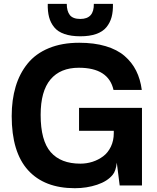

<svg xmlns="http://www.w3.org/2000/svg" viewBox="-20 -967 817 1001"><path d="M191.9 -368.2Q191.9 -233.9 244.4 -173.8Q296.9 -113.8 398.9 -113.8Q431.6 -113.8 462.2 -123.5Q492.7 -133.3 517.8 -152.1Q543 -170.9 558.1 -202.4Q573.2 -233.9 573.2 -272.9V-285.2H392.1V-404.8H720.2V0H604L588.9 -119.1Q584 -75.2 567.9 -56.2Q540.5 -22 486.3 -3.9Q432.1 14.2 370.1 14.2Q211.4 14.2 126.2 -79.8Q41 -173.8 41 -361.8Q41 -446.3 61.5 -515.1Q82 -584 124 -635.7Q166 -687.5 234.4 -715.8Q302.7 -744.1 393.1 -744.1Q471.2 -744.1 531 -726.3Q590.8 -708.5 629.4 -675.3Q668 -642.1 689.9 -598.1Q711.9 -554.2 719.2 -498H571.8Q545.9 -613.8 391.1 -613.8Q294.4 -613.8 243.2 -552.7Q191.9 -491.7 191.9 -368.2ZM229 -946.8H328.1Q328.1 -909.2 344 -888.7Q359.9 -868.2 398.9 -868.2Q470.7 -868.2 469.2 -946.8H568.8Q569.8 -907.7 561.8 -877.9Q553.7 -848.1 534.7 -825Q515.6 -801.8 481.4 -789.8Q447.3 -777.8 398.9 -777.8Q350.1 -777.8 315.7 -789.8Q281.2 -801.8 262.5 -825Q243.7 -848.1 235.8 -877.9Q228 -907.7 229 -946.8Z"/></svg>

Font: Nacelle Bold
Style: Regular
Weight: 700
Designer: Sora Sagano
Foundry: Sora Sagano
Version: Version 1.000;FEAKit 1.0